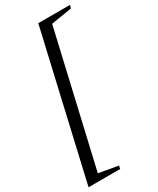

<svg xmlns="http://www.w3.org/2000/svg" viewBox="-252 -804 888 1077"><g transform="rotate(-30 192.5 -265.0)"><path d="M-18 204 198 -734H403L398 -714L231 -687L269 -715L61 185L37 157L191 184L187 204Z"/></g></svg>

Font: Platypi Light
Style: Italic
Weight: 300
Italic angle: -13°
Designer: David Sargent
Foundry: Bolt Cutter Type
Version: Version 1.200